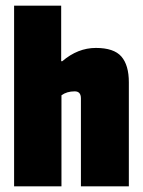

<svg xmlns="http://www.w3.org/2000/svg" viewBox="-20 -661 507 681"><path d="M201 -444Q256 -491 320 -491Q384 -491 410.5 -460.5Q437 -430 437 -369V0H267V-312Q267 -337 245 -337Q217 -337 198 -323V0H30V-641H197V-444Z"/></svg>

Font: Passion One
Style: Regular
Weight: 400
Designer: Alejandro Lo Celso
Foundry: Fontstage
Version: Version 1.002